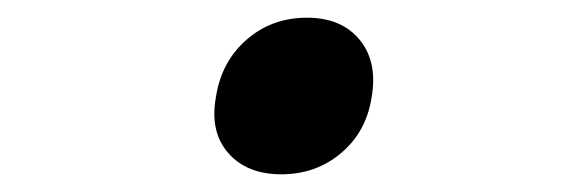

<svg xmlns="http://www.w3.org/2000/svg" viewBox="-20 -462 640 217"><path d="M298 -265Q259 -265 238 -289Q217 -313 224 -352Q230 -392 258.5 -417Q287 -442 327 -442Q366 -442 386.5 -417Q407 -392 400 -352Q394 -313 365.5 -289Q337 -265 298 -265Z"/></svg>

Font: JetBrains Mono NL SemiBold
Style: Italic
Weight: 600
Italic angle: -9°
Monospace: yes
Designer: Philipp Nurullin, Konstantin Bulenkov
Foundry: JetBrains
Version: Version 2.305; ttfautohint (v1.8.4.7-5d5b)